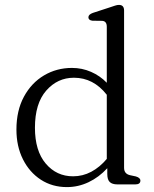

<svg xmlns="http://www.w3.org/2000/svg" viewBox="-20 -752 630 783"><path d="M47 -223.5Q47 -301 77.5 -357.5Q108 -414 159.5 -444.5Q211 -475 273.5 -475Q314.5 -475 351.2 -459Q388 -443 415.5 -414.5V-643Q415.5 -665.5 397 -667L357 -667.5Q340.5 -669.5 340.5 -681.5Q340.5 -693 359 -699.5L428 -722Q440 -726 449 -729Q458 -732 465 -732Q486 -732 486 -709V-67.5Q486 -43 510.5 -37.5L534 -32.5Q552.5 -27 552.5 -15.5Q552.5 0 532 0H459Q437.5 0 427.5 -9.8Q417.5 -19.5 417.5 -42.5V-66Q383.5 -29 341.2 -9Q299 11 253 11Q193 11 146.5 -19.2Q100 -49.5 73.5 -102.5Q47 -155.5 47 -223.5ZM122.5 -231Q122.5 -137 166.5 -85Q210.5 -33 278 -33Q317.5 -33 352.2 -51.5Q387 -70 415.5 -104V-365.5Q361 -435 281.5 -435Q214.5 -435 168.5 -382.5Q122.5 -330 122.5 -231Z"/></svg>

Font: Fraunces 9pt Soft Light
Style: Regular
Weight: 300
Version: Version 1.000;[0bf87f6ff]